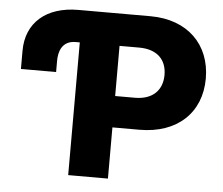

<svg xmlns="http://www.w3.org/2000/svg" viewBox="-52 -785 979 844"><g transform="rotate(5 438.0 -363.5)"><path d="M578.8 -727.3H260.3C119.3 -727.3 30.5 -651.6 31.2 -525.6V-446.7H186.4V-494C185.7 -537.3 201 -585.6 260.7 -585.6H278.8V0H454.2V-225.9H573.5C740.1 -225.9 844.5 -324.6 844.5 -475.5C844.5 -625 742.5 -727.3 578.8 -727.3ZM541.2 -364.3H454.2V-585.6H540.8C620 -585.6 662.3 -543 662.3 -475.5C662.3 -408.4 620 -364.3 541.2 -364.3Z"/></g></svg>

Font: TID UI Extra Bold
Style: Regular
Weight: 800
Designer: The TID Project Authors
Foundry: Bakken & Bæck
Version: Version 1.001;hotconv 1.0.109;makeotfexe 2.5.65596